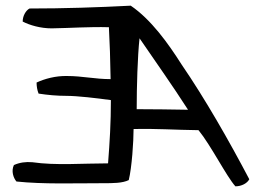

<svg xmlns="http://www.w3.org/2000/svg" viewBox="-20 -636 929 677"><path d="M859 -4C852 10 832 21 810 21C778 -15 724 -123 680 -177C594 -178 533 -183 451 -181C451 -137 445 -46 434 -1C412 10 378 10 344 10C241 10 133 14 38 4C27 -9 19 -33 29 -54C49 -63 70 -66 94 -64C176 -52 273 -60 361 -60C367 -136 371 -204 371 -283C321 -290 252 -298 215 -298C181 -298 148 -301 116 -306C111 -319 109 -332 109 -345C137 -358 176 -369 217 -368C270 -368 315 -357 370 -357C369 -424 367 -485 364 -540C294 -542 228 -537 162 -536C123 -536 85 -547 60 -560C60 -580 71 -599 84 -606C205 -606 326 -610 441 -616C513 -567 573 -483 620 -409C703 -288 788 -139 859 -4ZM643 -249C585 -339 537 -406 472 -501C465 -437 462 -330 462 -251C525 -251 578 -250 643 -249Z"/></svg>

Font: Snowfall
Style: Rev
Weight: 400
Designer: Jasper
Foundry: Cannot Into Space Fonts
Version: Version 0.9